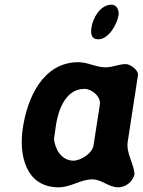

<svg xmlns="http://www.w3.org/2000/svg" viewBox="-20 -794 610 821"><path d="M78 -249C59 -129 91 7 231 7C282 7 325 -27 374 -27C416 -27 444 7 486 7C517 7 550 -18 555 -50V-53C551 -96 519 -141 526 -187L570 -473C573 -493 538 -520 518 -520C489 -520 460 -506 432 -506C390 -506 357 -528 315 -528C163 -528 97 -374 78 -249ZM211 -200C212 -208 218 -248 219 -257C228 -318 258 -414 341 -414C372 -414 412 -382 407 -347L380 -173C375 -138 325 -107 294 -107C243 -107 215 -156 211 -200ZM371 -676C367 -650 370 -626 400 -626C446 -626 481 -692 487 -729C490 -749 480 -774 457 -774C408 -774 377 -716 371 -676Z"/></svg>

Font: Asimov Print
Style: Regular
Weight: 500
Designer: Google
Version: Version 2.000980: 2014